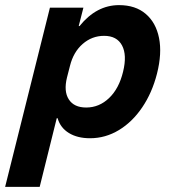

<svg xmlns="http://www.w3.org/2000/svg" viewBox="-70 -530 672 750"><path d="M-50 200 125 -500H255.8L237.5 -428.3H240.8Q306.7 -510 395 -510Q459.2 -510 499.2 -475.8Q539.2 -441.7 551.2 -381.7Q563.3 -321.7 543.3 -242.5Q524.2 -167.5 485.4 -110.4Q446.7 -53.3 394.2 -21.7Q341.7 10 281.7 10Q232.5 10 199.2 -10.4Q165.8 -30.8 155 -68.3H151.7L85 200ZM266.7 -110Q317.5 -110 356.2 -147.1Q395 -184.2 410.8 -250Q426.7 -315 406.7 -352.5Q386.7 -390 336.7 -390Q289.2 -390 252.9 -358.3Q216.7 -326.7 203.3 -272.5L191.7 -227.5Q178.3 -173.3 198.8 -141.7Q219.2 -110 266.7 -110Z"/></svg>

Font: Funnel Sans
Style: Bold Italic
Weight: 700
Italic angle: -14.036°
Designer: NORD ID, Kristian Moeller
Foundry: Dicotype
Version: Version 1.000